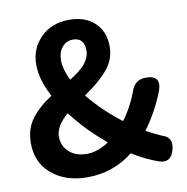

<svg xmlns="http://www.w3.org/2000/svg" viewBox="-84 -835 906 931"><g transform="rotate(-10 369.0 -370.0)"><path d="M308.6 -218.8Q272.5 -255.9 231.4 -308.6Q169.9 -255.9 169.9 -205.1Q169.9 -157.2 203.1 -127.9Q236.3 -98.6 290 -98.6Q342.8 -98.6 398.4 -135.7Q346.7 -179.7 308.6 -218.8ZM343.8 -522.5Q374 -557.6 374 -591.8Q374 -656.2 318.4 -656.2Q286.1 -656.2 265.1 -631.8Q244.1 -607.4 244.1 -566.4Q244.1 -524.4 271.5 -466.8Q319.3 -496.1 343.8 -522.5ZM272.5 13.7Q166 13.7 98.1 -43.5Q30.3 -100.6 30.3 -196.3Q30.3 -266.6 67.4 -315.9Q104.5 -365.2 168.9 -406.2Q122.1 -492.2 122.1 -566.4Q122.1 -645.5 175.8 -699.7Q229.5 -753.9 316.4 -753.9Q395.5 -753.9 441.9 -710Q488.3 -666 488.3 -592.8Q488.3 -557.6 475.6 -526.9Q462.9 -496.1 437 -468.8Q411.1 -441.4 388.2 -422.9Q365.2 -404.3 329.1 -378.9Q395.5 -296.9 489.3 -224.6Q532.2 -280.3 561.5 -357.4Q578.1 -413.1 634.8 -413.1Q711.9 -413.1 686.5 -338.9Q647.5 -240.2 587.9 -159.2Q633.8 -134.8 661.1 -123Q719.7 -106.4 700.2 -43Q683.6 14.6 629.9 -1Q566.4 -22.5 499 -64.5Q400.4 13.7 272.5 13.7Z"/></g></svg>

Font: GenSenMaruGothic TW TTF Bold
Style: Regular
Weight: 700
Version: Version 1.301